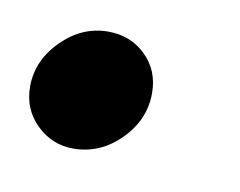

<svg xmlns="http://www.w3.org/2000/svg" viewBox="-40 -167 276 221"><g transform="rotate(10 98.5 -57.0)"><path d="M55.6 12.5Q30.6 12.5 12.5 -5.2Q-5.6 -22.9 -5.6 -49.3Q-5.6 -79.9 18.1 -103.5Q41.7 -127.1 72.2 -127.1Q98.6 -127.1 116.3 -109.7Q134 -92.4 134 -66Q134 -34.7 110.4 -11.1Q86.8 12.5 55.6 12.5Z"/></g></svg>

Font: Afacad SemiBold
Style: Italic
Weight: 600
Italic angle: -14°
Designer: Kristian Moeller
Foundry: Dicotype
Version: Version 1.000